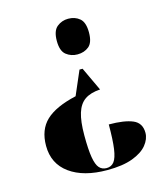

<svg xmlns="http://www.w3.org/2000/svg" viewBox="-110 -624 771 900"><g transform="rotate(-15 275.5 -174.5)"><path d="M364 -182Q317 -179 289.5 -160Q262 -141 249.5 -101Q237 -61 237 7Q237 76 243.5 114Q250 152 263.5 167Q277 182 299 182Q322 182 335.5 164.5Q349 147 355 104.5Q361 62 361 -13Q436 -13 476.5 4Q517 21 517 69Q517 99 494 127.5Q471 156 423 174Q375 192 300 192Q185 192 118 143.5Q51 95 51 8Q51 -70 97.5 -114Q144 -158 245 -181L295 -297H310ZM305 -541Q338 -541 360.5 -522Q383 -503 383 -454Q383 -405 360.5 -386.5Q338 -368 305 -368Q274 -368 250.5 -386.5Q227 -405 227 -454Q227 -503 250.5 -522Q274 -541 305 -541Z"/></g></svg>

Font: Noto Serif Display SemiCondensed Black
Style: Regular
Weight: 900
Width: 4
Designer: Monotype Design Team
Foundry: Monotype Imaging Inc.
Version: Version 2.009